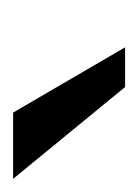

<svg xmlns="http://www.w3.org/2000/svg" viewBox="-4 -832 211 293"><g transform="rotate(-90 101.5 -685.5)"><path d="M175.8 -600.1H115.2L-24.9 -771H76.2Z"/></g></svg>

Font: Perun
Style: Regular
Weight: 400
Version: Version 1.0000